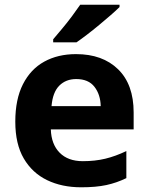

<svg xmlns="http://www.w3.org/2000/svg" viewBox="-20 -786 631 816"><path d="M303 -556Q416 -556 482 -491.5Q548 -427 548 -308V-236H196Q198 -173 233.5 -137Q269 -101 332 -101Q384 -101 427.5 -111.5Q471 -122 517 -144V-29Q476 -9 432 0.5Q388 10 325 10Q243 10 180 -20.5Q117 -51 81 -112.5Q45 -174 45 -269Q45 -364 77.5 -428Q110 -492 168 -524Q226 -556 303 -556ZM304 -450Q260 -450 232 -422Q204 -394 199 -335H408Q407 -384 381.5 -417Q356 -450 304 -450ZM488 -766V-756Q474 -742 451 -722Q428 -702 401.5 -680Q375 -658 349.5 -638.5Q324 -619 305 -606H206V-619Q222 -638 243.5 -663.5Q265 -689 285.5 -716.5Q306 -744 321 -766Z"/></svg>

Font: Noto Sans
Style: Bold
Weight: 700
Designer: Monotype Design Team
Foundry: Monotype Imaging Inc.
Version: Version 2.000;GOOG;noto-source:20170915:90ef993387c0; ttfaut